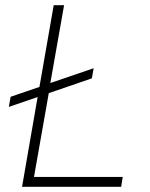

<svg xmlns="http://www.w3.org/2000/svg" viewBox="-20 -720 580 740"><path d="M65 0H447L453 -38H111L168 -361L334 -418L341 -457L174 -400L227 -700H187L132 -385L21 -347L14 -308L125 -346Z"/></svg>

Font: Fixel Display ExtraLight
Style: Italic
Weight: 200
Italic angle: -10°
Designer: AlfaBravo + MacPaw
Foundry: Kyrylo Tkachov, Marchela Mozhyna, Serhii Makarenko, Maria Weinstein, Zakhar Kryvoshyya
Version: Version 1.210;Glyphs 3.2 (3217)